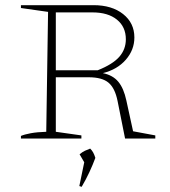

<svg xmlns="http://www.w3.org/2000/svg" viewBox="-20 -536 659 743"><path d="M495 -28 581 -12V0H464L435 -145Q425 -195 400 -216Q375 -237 323 -237H196V-26L295 -12V0H61V-10Q75 -16 99.5 -20.5Q124 -25 159 -26L166 -490L61 -505V-516H342Q413 -516 456.5 -481.5Q500 -447 500 -391Q500 -343 467 -305Q434 -267 378 -253Q417 -245 438 -219.5Q459 -194 469 -147ZM338 -488H196V-264H358Q416 -287 441.5 -316Q467 -345 467 -384Q467 -432 432.5 -460Q398 -488 338 -488ZM287 184 306 92 288 61Q299 52 308.5 47.5Q318 43 329 39Q336 46 340.5 54Q345 62 349 75Q339 102 326 130Q313 158 296 187Z"/></svg>

Font: Piazzolla SC Thin
Style: Regular
Weight: 100
Designer: Juan Pablo del Peral
Foundry: Huerta Tipografica
Version: Version 1.330